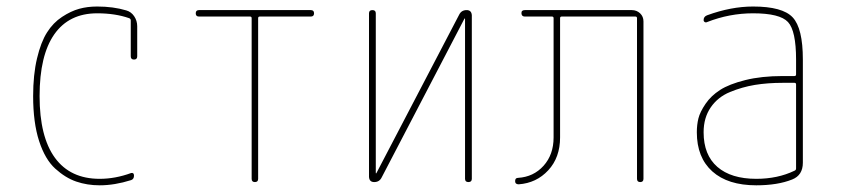

<svg xmlns="http://www.w3.org/2000/svg" viewBox="-20 -550 2540 580"><path d="M281.2 9.8Q243.2 9.8 210.4 -1.5Q177.7 -12.7 147 -40.5Q116.2 -68.4 98.1 -124Q80.1 -179.7 80.1 -259.8Q80.1 -324.2 91.8 -373.5Q103.5 -422.9 122.1 -452.1Q140.6 -481.4 167.5 -499Q194.3 -516.6 219.2 -523.4Q244.1 -530.3 273.4 -530.3Q322.3 -530.3 361.3 -518.6Q376 -514.6 385.3 -501Q394.5 -487.3 394.5 -470.7V-379.9Q394.5 -370.1 384.8 -370.1Q375 -370.1 375 -379.9V-488.3Q375 -493.2 370.1 -495.1Q328.1 -509.8 273.4 -509.8Q188.5 -509.8 144 -446.3Q99.6 -382.8 99.6 -259.8Q99.6 -136.7 146 -73.2Q192.4 -9.8 281.2 -9.8Q328.1 -9.8 376 -27.3Q379.9 -28.3 382.3 -26.4Q384.8 -24.4 384.8 -19.5Q384.8 -8.8 376 -5.9Q326.2 9.8 281.2 9.8Z M581.1 -500Q571.3 -500 571.3 -509.8Q571.3 -519.5 581.1 -519.5H918.9Q928.7 -519.5 928.7 -509.8Q928.7 -500 918.9 -500H764.6Q759.8 -500 759.8 -495.1V-9.8Q759.8 0 750 0Q740.2 0 740.2 -9.8V-495.1Q740.2 -500 735.4 -500Z M1110.4 0Q1095.7 0 1094.7 -15.6V-509.8Q1094.7 -519.5 1105 -519.5Q1115.2 -519.5 1115.2 -509.8V-27.3Q1115.2 -26.4 1116.2 -26.4Q1117.2 -26.4 1117.2 -27.3L1367.2 -505.9Q1374 -519.5 1389.6 -519.5Q1404.3 -519.5 1405.3 -503.9V-9.8Q1405.3 0 1395 0Q1384.8 0 1384.8 -9.8V-493.2Q1384.8 -494.1 1383.8 -494.1Q1382.8 -494.1 1382.8 -493.2L1132.8 -13.7Q1126 0 1110.4 0Z M1546.9 6.8Q1536.1 6.8 1536.1 -2.9Q1536.1 -12.7 1544.9 -12.7Q1591.8 -15.6 1622.1 -49.3Q1652.3 -83 1652.3 -134.8V-495.1Q1652.3 -500 1647.5 -500H1565.4Q1555.7 -500 1555.2 -509.8Q1554.7 -519.5 1565.4 -519.5H1888.7Q1903.3 -519.5 1913.6 -509.8Q1923.8 -500 1923.8 -485.4V-9.8Q1923.8 0 1914.1 0Q1904.3 0 1904.3 -9.8V-495.1Q1904.3 -500 1899.4 -500H1676.8Q1671.9 -500 1671.9 -495.1V-134.8Q1671.9 -74.2 1636.2 -35.6Q1600.6 2.9 1546.9 6.8Z M2384.8 -41V-294.9Q2384.8 -299.8 2379.9 -299.8H2344.7Q2298.8 -299.8 2260.3 -293.5Q2221.7 -287.1 2185.1 -272Q2148.4 -256.8 2127 -225.6Q2105.5 -194.3 2105.5 -150.4Q2105.5 -82 2147 -45.9Q2188.5 -9.8 2264.6 -9.8Q2329.1 -9.8 2379.9 -34.2Q2384.8 -36.1 2384.8 -41ZM2379.9 -320.3Q2384.8 -320.3 2384.8 -325.2V-370.1Q2384.8 -457 2360.4 -483.4Q2335.9 -509.8 2254.9 -509.8Q2183.6 -509.8 2116.2 -483.4Q2112.3 -481.4 2108.9 -483.4Q2105.5 -485.4 2105.5 -489.3Q2105.5 -500 2116.2 -503.9Q2188.5 -530.3 2254.9 -530.3Q2343.8 -530.3 2374.5 -497.6Q2405.3 -464.8 2405.3 -370.1V-58.6Q2405.3 -20.5 2373 -7.8Q2329.1 9.8 2264.6 9.8Q2178.7 9.8 2131.8 -32.2Q2085 -74.2 2085 -150.4Q2085 -172.9 2089.8 -192.4Q2094.7 -211.9 2111.3 -236.3Q2127.9 -260.7 2155.3 -278.3Q2182.6 -295.9 2231.4 -308.1Q2280.3 -320.3 2344.7 -320.3Z"/></svg>

Font: Rounded-X Mgen+ 1mn thin
Style: Regular
Weight: 100
Designer: [Source Han Sans]
Ryoko NISHIZUKA  (kana & ideographs); Paul D. Hunt (Latin, Greek & Cyrillic); Wenlong ZHANG  (bopomofo
Version: Version 1.059.20150602